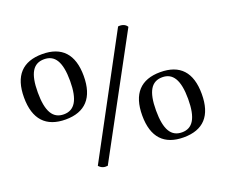

<svg xmlns="http://www.w3.org/2000/svg" viewBox="-118 -890 1276 1085"><g transform="rotate(-20 520.5 -347.5)"><path d="M682 -707 305 -6C319 10 336 16 358 13L736 -685C726 -704 702 -710 682 -707ZM225 -314C342 -314 404 -380 404 -511C404 -642 342 -707 225 -707C107 -707 45 -642 45 -511C45 -380 107 -314 225 -314ZM225 -345C160 -345 128 -396 128 -511C128 -627 160 -676 225 -676C289 -676 322 -627 322 -511C322 -396 289 -345 225 -345ZM817 9C935 9 996 -56 996 -187C996 -318 935 -383 817 -383C700 -383 638 -318 638 -187C638 -56 700 9 817 9ZM818 -21C753 -21 721 -71 721 -187C721 -302 753 -352 818 -352C881 -352 914 -302 914 -187C914 -71 881 -21 818 -21Z"/></g></svg>

Font: Arima Koshi Medium
Style: Regular
Weight: 500
Designer: Joana Correia and Natanael Gama
Foundry: NDISCOVER
Version: Version 1.019;PS 001.019;hotconv 1.0.88;makeotf.lib2.5.64775